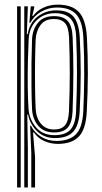

<svg xmlns="http://www.w3.org/2000/svg" viewBox="-20 -628 452 848"><path d="M118.2 200V46.2L113 -73H116.5Q131.5 -42.8 161.4 -24.1Q191.2 -5.5 230 -5.5Q285 -5.5 314.4 -33.9Q343.8 -62.2 347.8 -135.2Q351.5 -213 352 -296.9Q352.5 -380.8 348 -463.8Q344 -535.2 316.2 -565Q288.5 -594.8 231.8 -594.8Q194.5 -594.8 162.9 -577Q131.2 -559.2 113.5 -527H109.8L115.8 -600H131.2L131 -594L122.5 -557.5H126Q142.5 -580.5 171.4 -594Q200.2 -607.5 235 -607.5Q298 -607.5 328.5 -574.8Q359 -542 363.8 -465.2Q368.2 -381.5 368 -301.9Q367.8 -222.2 363.2 -134.2Q359 -56.2 327.8 -24.4Q296.5 7.5 235.8 7.5Q204 7.5 175.9 -4.9Q147.8 -17.2 129.8 -43H125.8L134.8 65.5V200ZM55.5 200V-600H71.5V200ZM87.2 200V-600H103L98.5 -477H102.2Q110 -526.2 145.6 -554.2Q181.2 -582.2 229 -582.2Q281.5 -582.2 305 -554Q328.5 -525.8 332.2 -463.8Q336.5 -385 336.5 -306Q336.5 -227 331.8 -135.5Q328.8 -74.8 303.8 -46.8Q278.8 -18.8 225 -18.2Q177 -17.5 145.1 -47.2Q113.2 -77 104 -122H100.5L103 26.5V200ZM221 -31Q268.5 -31 291 -55.2Q313.5 -79.5 316 -135.2Q319.8 -223 320 -301.1Q320.2 -379.2 316.5 -463Q314 -523.5 290.8 -546.6Q267.5 -569.8 223 -569.8Q174.2 -569.8 141.6 -538Q109 -506.2 106.5 -453.8Q104.5 -412.2 103.2 -357.8Q102 -303.2 102.5 -247.6Q103 -192 106 -147.2Q109.2 -102.2 138.4 -66.6Q167.5 -31 221 -31ZM219.2 -43Q173.5 -43 148.5 -72.9Q123.5 -102.8 121.5 -147.2Q119.5 -191.5 119 -245Q118.5 -298.5 119.1 -352.8Q119.8 -407 121.5 -453.5Q123.2 -495.8 146.8 -526.2Q170.2 -556.8 218.8 -556.8Q258.8 -556.8 278.6 -535.9Q298.5 -515 300.8 -463.2Q304 -387.8 304 -308.9Q304 -230 300.5 -136Q298.5 -87 279.5 -65Q260.5 -43 219.2 -43ZM219 -56Q251.5 -56 267.1 -74.6Q282.8 -93.2 284.5 -136.2Q288.2 -224.2 288.2 -303.5Q288.2 -382.8 285 -463Q283 -507.8 267.1 -525.9Q251.2 -544 218.5 -544Q178.2 -544 158.6 -517Q139 -490 137.5 -452.8Q135.8 -416 135 -362.8Q134.2 -309.5 134.8 -252.5Q135.2 -195.5 137.5 -147.5Q139.2 -108 160.5 -82Q181.8 -56 219 -56Z"/></svg>

Font: Big Shoulders Inline Text
Style: Regular
Weight: 400
Designer: Patric King
Foundry: XO Type Co
Version: Version 1.000